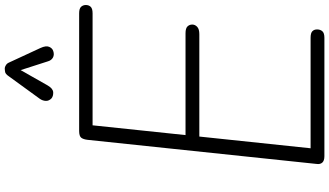

<svg xmlns="http://www.w3.org/2000/svg" viewBox="-301 -1047 1348 786"><g transform="rotate(-90 373.0 -654.0)"><path d="M126.5 0Q108 0 100.2 -8.8Q92.5 -17.5 95 -33L193.5 -969Q195.5 -986.5 202 -995.2Q208.5 -1004 230 -1004H711.5Q731 -1004 738.2 -996Q745.5 -988 745.5 -976.5Q745.5 -964.5 738.2 -956.8Q731 -949 711.5 -949H253L213 -568.5H630Q650 -568.5 657.8 -560.5Q665.5 -552.5 665.5 -541Q665.5 -529.5 656.2 -520.8Q647 -512 626 -512H207L159 -56.5H611.5Q631 -56.5 638.2 -49.2Q645.5 -42 645.5 -30Q645.5 -17 638.2 -8.5Q631 0 611.5 0ZM557 -1110Q542 -1105 530.5 -1111.2Q519 -1117.5 515 -1131.5L479 -1243.5L416 -1132.5Q403.5 -1111 388.2 -1110.2Q373 -1109.5 363.5 -1117Q352.5 -1127.5 353 -1140.5Q353.5 -1153.5 361.5 -1165L454.5 -1293Q463 -1305.5 471.2 -1307Q479.5 -1308.5 487 -1308.5Q491.5 -1308.5 499 -1304Q506.5 -1299.5 510 -1291L569.5 -1162.5Q580 -1139.5 574.2 -1126.5Q568.5 -1113.5 557 -1110Z"/></g></svg>

Font: Edu NSW ACT Cursive
Style: Regular
Weight: 400
Designer: Tina and Corey Anderson, Eben Sorkin, Mirko Velimirovic
Foundry: Sorkin Type Co.
Version: Version 2.000